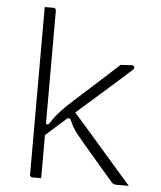

<svg xmlns="http://www.w3.org/2000/svg" viewBox="-53 -796 706 843"><g transform="rotate(5 300.0 -375.0)"><path d="M160 0Q154 0 147.5 0Q141 0 134.5 0Q128 0 121 0Q118 0 115.5 -1.5Q113 -3 111.5 -5Q110 -7 110 -11Q110 -91 110 -171Q110 -251 110 -330.5Q110 -410 110 -490Q110 -570 110 -650Q110 -686 110 -712Q110 -738 110 -750Q117 -750 123.5 -750Q130 -750 136.5 -750Q143 -750 149 -750Q153 -750 155 -748.5Q157 -747 158.5 -745Q160 -743 160 -739Q160 -647 160 -554.5Q160 -462 160 -369.5Q160 -277 160 -184.5Q160 -92 160 0ZM491 0Q484 0 479 -2.5Q474 -5 470 -9Q466 -14 451.5 -30.5Q437 -47 417.5 -70Q398 -93 376.5 -118Q355 -143 337 -164Q315 -190 301.5 -207Q288 -224 280 -239Q272 -254 264 -272H235L265 -322Q312 -269 358 -216Q404 -163 450.5 -109.5Q497 -56 546 0Q534 0 525 0Q516 0 508.5 0Q501 0 491 0ZM146 -238H171Q183 -256 194 -270.5Q205 -285 216.5 -297.5Q228 -310 240.5 -322.5Q253 -335 269 -349Q290 -368 320.5 -395.5Q351 -423 388 -456.5Q425 -490 464 -526L514 -529Q518 -529 520 -527.5Q522 -526 523.5 -524Q525 -522 525 -518Q525 -517 523.5 -514Q522 -511 516 -506Q483 -476 451 -447.5Q419 -419 387.5 -391.5Q356 -364 325.5 -337Q295 -310 265 -283.5Q235 -257 205.5 -230.5Q176 -204 146 -178Z"/></g></svg>

Font: Recursive Light
Style: Regular
Weight: 300
Version: Version 1.085